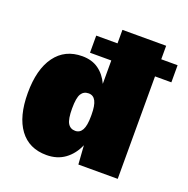

<svg xmlns="http://www.w3.org/2000/svg" viewBox="-127 -819 927 949"><g transform="rotate(20 337.0 -345.0)"><path d="M674 -539H588V0H381L374 -99Q352 -48 312 -19Q272 10 216 10Q124 10 74.5 -57Q25 -124 25 -247Q25 -372 75.5 -441Q126 -510 217 -510Q268 -510 303 -485Q338 -460 358 -416V-539H246V-629H358V-700H588V-629H674ZM358 -246V-254Q358 -302 346 -325Q334 -348 309 -348Q283 -348 270 -327Q257 -306 257 -250Q257 -194 270 -172.5Q283 -151 309 -151Q333 -151 345.5 -173.5Q358 -196 358 -246Z"/></g></svg>

Font: Work Sans Black
Style: Regular
Weight: 900
Designer: Wei Huang
Foundry: Wei Huang
Version: Version 1.500